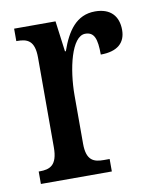

<svg xmlns="http://www.w3.org/2000/svg" viewBox="-68 -599 532 653"><g transform="rotate(-10 198.5 -273.0)"><path d="M21 0H266V-43H246C212 -43 186 -51 186 -110V-276C186 -368 211 -477 258 -477C289 -477 298 -453 298 -398C356 -398 384 -424 384 -468C384 -515 358 -546 304 -546C239 -546 206 -496 183 -430H180L166 -536H23V-493H26C61 -493 86 -484 86 -425V-115C86 -52 59 -43 24 -43H21Z"/></g></svg>

Font: Noto Serif Sinhala ExtraCondensed Medium
Style: Regular
Weight: 500
Width: 2
Designer: Jelle Bosma - Monotype Design Team
Foundry: Monotype Imaging Inc.
Version: Version 2.007